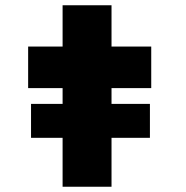

<svg xmlns="http://www.w3.org/2000/svg" viewBox="-20 -710 708 730"><path d="M98 -186V-315H550V-186ZM218 0V-690H404V0ZM87 -375V-533H555V-375Z"/></svg>

Font: Lexend Peta ExtraBold
Style: Regular
Weight: 800
Version: Version 1.007